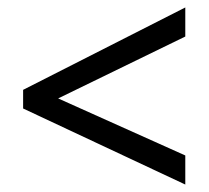

<svg xmlns="http://www.w3.org/2000/svg" viewBox="-20 -617 560 515"><path d="M477 -122 42 -326V-376L477 -597V-519L136 -353L477 -200Z"/></svg>

Font: Noto Sans SemiCondensed
Style: Regular
Weight: 400
Width: 4
Version: Version 2.013